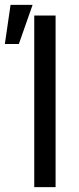

<svg xmlns="http://www.w3.org/2000/svg" viewBox="-22 -771 327 791"><path d="M207 0H119.1V-707H207ZM21.5 -751H112.3L55.7 -589.8H-2Z"/></svg>

Font: WEMIX Pretendard Variable
Style: Regular
Weight: 400
Designer: Base glyphs from Inter by Rasmus Andersson; Hangeul glyphs from Noto Sans CJK(Source Han Sans) by Jang Soo-young and Kan
Foundry: Kil Hyung-jin
Version: Version 1.000;Glyphs 3.2 (3208)